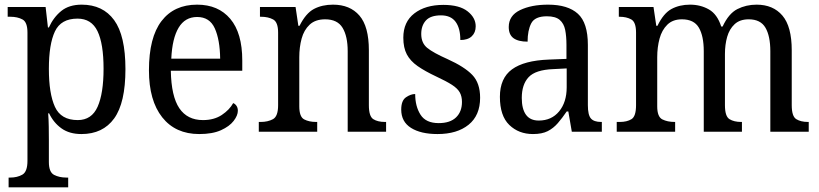

<svg xmlns="http://www.w3.org/2000/svg" viewBox="-20 -566 3520 825"><path d="M17 239V197H24Q54 197 76 184.5Q98 172 98 125V-426Q98 -471 76.5 -482.5Q55 -494 25 -494H13V-536H176L186 -448H190Q210 -492 243.5 -519Q277 -546 331 -546Q422 -546 470.5 -479.5Q519 -413 519 -269Q519 -124 470.5 -57Q422 10 330 10Q278 10 244 -14.5Q210 -39 191 -79H187Q189 -53 189.5 -21.5Q190 10 190 34V130Q190 174 212.5 185.5Q235 197 265 197H273V239ZM314 -50Q374 -50 399.5 -107.5Q425 -165 425 -271Q425 -378 399 -432Q373 -486 313 -486Q242 -486 216 -431Q190 -376 190 -270Q190 -164 216 -107Q242 -50 314 -50Z M836 10Q734 10 677 -62Q620 -134 620 -264Q620 -405 674 -475.5Q728 -546 827 -546Q918 -546 969.5 -485Q1021 -424 1021 -306V-262H714Q716 -152 750.5 -101Q785 -50 852 -50Q900 -50 933 -72Q966 -94 982 -123Q990 -120 996 -111.5Q1002 -103 1002 -90Q1002 -70 984 -46.5Q966 -23 929.5 -6.5Q893 10 836 10ZM926 -314Q925 -395 903 -444Q881 -493 827 -493Q775 -493 747.5 -447Q720 -401 716 -314Z M1092 0V-42H1100Q1131 -42 1153 -54Q1175 -66 1175 -114V-426Q1175 -471 1153.5 -482.5Q1132 -494 1102 -494H1097V-536H1250L1262 -455H1267Q1294 -509 1329 -527.5Q1364 -546 1411 -546Q1484 -546 1524.5 -499Q1565 -452 1565 -350V-114Q1565 -66 1584 -54Q1603 -42 1634 -42H1639V0H1474V-346Q1474 -410 1452 -446.5Q1430 -483 1377 -483Q1335 -483 1310.5 -460Q1286 -437 1276 -400Q1266 -363 1266 -320V-109Q1266 -64 1287 -53Q1308 -42 1338 -42H1343V0Z M1860 10Q1788 10 1746 -16.5Q1704 -43 1704 -95Q1704 -134 1724.5 -148Q1745 -162 1764 -162Q1764 -109 1787 -73Q1810 -37 1865 -37Q1914 -37 1939.5 -61.5Q1965 -86 1965 -128Q1965 -152 1955.5 -169Q1946 -186 1922 -201.5Q1898 -217 1855 -237Q1806 -260 1774.5 -282Q1743 -304 1728 -332.5Q1713 -361 1713 -404Q1713 -472 1760.5 -508.5Q1808 -545 1885 -545Q1954 -545 1989 -517.5Q2024 -490 2024 -453Q2024 -426 2007 -410Q1990 -394 1958 -394Q1958 -445 1937.5 -472.5Q1917 -500 1875 -500Q1830 -500 1810 -478Q1790 -456 1790 -420Q1790 -381 1816 -360Q1842 -339 1903 -312Q1976 -279 2009.5 -244Q2043 -209 2043 -146Q2043 -70 1993.5 -30Q1944 10 1860 10Z M2270 10Q2209 10 2168.5 -29Q2128 -68 2128 -150Q2128 -230 2180 -268Q2232 -306 2338 -310L2414 -313V-373Q2414 -410 2408.5 -437.5Q2403 -465 2385 -480.5Q2367 -496 2330 -496Q2278 -496 2262.5 -465.5Q2247 -435 2247 -387Q2207 -387 2186.5 -402Q2166 -417 2166 -450Q2166 -499 2214.5 -522.5Q2263 -546 2335 -546Q2420 -546 2463 -507Q2506 -468 2506 -373V-114Q2506 -72 2519 -57Q2532 -42 2563 -42H2566V0H2437L2422 -87H2415Q2396 -59 2377 -37Q2358 -15 2333.5 -2.5Q2309 10 2270 10ZM2295 -48Q2350 -48 2382.5 -87.5Q2415 -127 2415 -191V-272L2357 -269Q2281 -266 2251.5 -234.5Q2222 -203 2222 -145Q2222 -98 2240 -73Q2258 -48 2295 -48Z M2630 0V-42H2643Q2674 -42 2693.5 -54Q2713 -66 2713 -114V-426Q2713 -471 2692.5 -482.5Q2672 -494 2642 -494H2639V-536H2788L2800 -455H2805Q2831 -509 2865.5 -527.5Q2900 -546 2945 -546Q2990 -546 3026 -525.5Q3062 -505 3079 -452H3085Q3111 -508 3148.5 -527Q3186 -546 3231 -546Q3302 -546 3342 -499Q3382 -452 3382 -350V-114Q3382 -66 3401.5 -54Q3421 -42 3452 -42H3455V0H3290V-346Q3290 -411 3269 -447Q3248 -483 3197 -483Q3159 -483 3136.5 -462Q3114 -441 3104.5 -407.5Q3095 -374 3095 -334V-114Q3095 -66 3114.5 -54Q3134 -42 3165 -42H3168V0H3004V-346Q3004 -411 2983 -447Q2962 -483 2910 -483Q2871 -483 2847.5 -460Q2824 -437 2814 -400Q2804 -363 2804 -320V-109Q2804 -64 2826 -53Q2848 -42 2879 -42H2881V0Z"/></svg>

Font: Noto Serif Hebrew SemiCondensed
Style: Regular
Weight: 400
Width: 4
Designer: Monotype Design Team
Foundry: Monotype Imaging Inc.
Version: Version 2.004; ttfautohint (v1.8.4.7-5d5b)